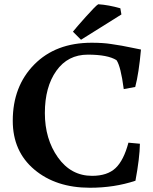

<svg xmlns="http://www.w3.org/2000/svg" viewBox="-20 -867 720 903"><path d="M403 16Q243 16 141.5 -69.5Q40 -155 40 -299Q40 -461 141 -563.5Q242 -666 411 -666Q465 -666 502.5 -660Q540 -654 553 -652Q566 -650 601 -642.5Q636 -635 643 -634Q633 -522 616 -458L562 -448Q548 -555 528 -584Q487 -610 393 -610Q299 -610 245 -534Q191 -458 191 -335.5Q191 -213 252.5 -126.5Q314 -40 413 -40Q485 -40 523.5 -76.5Q562 -113 584 -196L638 -191Q637 -124 617 -17Q518 16 403 16ZM546 -828 551 -799 361 -680 323 -718Q337 -736 384 -788.5Q431 -841 442 -847Q490 -844 546 -828Z"/></svg>

Font: Buenard
Style: Bold
Weight: 700
Foundry: FontFuror
Version: Version 1.002 2011